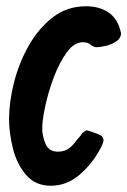

<svg xmlns="http://www.w3.org/2000/svg" viewBox="-20 -586 407 614"><path d="M143 8Q93 8 63.5 -26.5Q34 -61 21.5 -110.5Q9 -160 9 -206Q9 -259 24.5 -321Q40 -383 71 -438.5Q102 -494 148 -530Q194 -566 255 -566Q299 -566 328.5 -545Q358 -524 367 -480Q367 -464 352.5 -454Q338 -444 319 -439.5Q300 -435 288 -435Q283 -435 280 -437Q277 -439 272 -441Q263 -451 245 -451Q217 -451 193.5 -418.5Q170 -386 152.5 -340Q135 -294 125 -248Q115 -202 115 -175Q115 -151 125.5 -126Q136 -101 165 -101Q188 -101 202.5 -113Q217 -125 226 -139Q237 -150 244 -161Q253 -169 257 -169Q260 -169 269 -166Q293 -158 302 -153Q311 -148 311 -137Q311 -133 307 -123Q284 -73 240.5 -32.5Q197 8 143 8Z"/></svg>

Font: Bangerz
Style: Regular
Weight: 400
Designer: vernon adams
Foundry: Vernon Adams
Version: Version 2.10;February 7, 2025;FontCreator 13.0.0.2683 64-bit